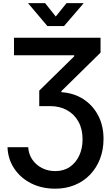

<svg xmlns="http://www.w3.org/2000/svg" viewBox="-20 -963 701 1199"><path d="M26.9 -43.9H156.2Q158.7 0 181.9 33.7Q205.1 67.4 242.4 86.4Q279.8 105.5 324.7 105.5Q377.9 105.5 416 79.3Q454.1 53.2 474.9 8.3Q495.6 -36.6 495.6 -93.3Q495.6 -157.2 469.7 -203.6Q443.8 -250 398.4 -275.1Q353 -300.3 294.4 -300.3H225.1V-397L443.4 -611.3V-617.7H67.4V-727.5H607.9V-634.3L363.3 -394V-387.2Q441.4 -382.3 500.7 -343.8Q560.1 -305.2 593.3 -241.5Q626.5 -177.7 626.5 -95.7Q626.5 -27.8 604.5 29.1Q582.5 85.9 542.5 127.7Q502.4 169.4 447 192.4Q391.6 215.3 324.7 215.3Q241.7 215.3 175.5 182.4Q109.4 149.4 69.6 90.6Q29.8 31.7 26.9 -43.9ZM261.7 -943.4 328.1 -859.9 395.5 -943.4H501.5V-941.9L379.9 -800.3H275.9L156.2 -941.9V-943.4Z"/></svg>

Font: Inter 28pt SemiBold
Style: Regular
Weight: 600
Designer: Rasmus Andersson
Foundry: rsms
Version: Version 4.001;git-66647c0bb